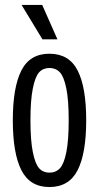

<svg xmlns="http://www.w3.org/2000/svg" viewBox="-20 -752 403 782"><path d="M181.2 9.8Q102.1 9.8 67.1 -58.8Q32.2 -127.4 32.2 -262.2Q32.2 -396 66.9 -464.6Q101.6 -533.2 181.2 -533.2Q261.2 -533.2 296.1 -465.1Q331.1 -397 331.1 -262.2Q331.1 -127.4 296.1 -58.8Q261.2 9.8 181.2 9.8ZM67.9 -731.9H151.9L213.9 -591.8H152.8ZM181.2 -48.8Q207.5 -48.8 224.1 -66.7Q240.7 -84.5 250.2 -132.3Q259.8 -180.2 259.8 -262.2Q259.8 -344.2 250 -392.3Q240.2 -440.4 223.6 -457.8Q207 -475.1 181.2 -475.1Q155.8 -475.1 139.6 -457.8Q123.5 -440.4 113.8 -392.3Q104 -344.2 104 -262.2Q104 -180.2 113.8 -132.1Q123.5 -84 139.6 -66.4Q155.8 -48.8 181.2 -48.8Z"/></svg>

Font: Lumene Sans Condensed
Style: Regular
Weight: 400
Width: 3
Designer: Deni Anggara
Version: Version 1.003;Glyphs 3.1.2 (3151)